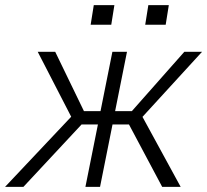

<svg xmlns="http://www.w3.org/2000/svg" viewBox="-48 -731 811 751"><path d="M456.5 -244.1H392.1L343.3 0H286.1L335 -244.1H271L43.5 0H-28.3L230.5 -274.4L99.6 -528.3H168L280.3 -296.4H345.2L391.6 -528.3H448.7L402.3 -296.4H467.8L672.9 -528.3H742.2L509.3 -273.9L658.7 0H586.4ZM600.1 -634.3H520L532.2 -710.9H612.3ZM387.2 -634.3H306.6L318.8 -710.9H399.4Z"/></svg>

Font: Franko
Style: Light Italic
Weight: 300
Designer: Google
Version: Version 1.200310; 2013